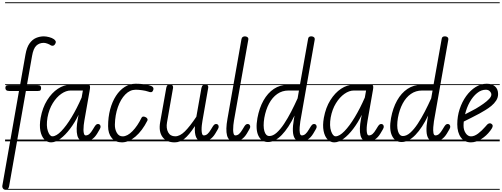

<svg xmlns="http://www.w3.org/2000/svg" viewBox="-50 -1250 4439 1698"><path d="M-1 428.5Q-11.5 428.5 -18.2 422.8Q-25 417 -27.8 409Q-30.5 401 -29.5 393.5L118 -445.5H32Q13 -445.5 5.2 -453Q-2.5 -460.5 -2.5 -472Q-2.5 -484 3.2 -490.5Q9 -497 27.5 -497H127.5L175.5 -769Q186.5 -831.5 211.2 -866Q236 -900.5 269 -914.5Q302 -928.5 338 -928.5Q357.5 -928.5 384 -921.8Q410.5 -915 426.5 -903.5Q434.5 -898 440.8 -888.2Q447 -878.5 439 -863.5Q430.5 -847 418.5 -845.8Q406.5 -844.5 400.5 -848.5Q387 -858 368.5 -864.5Q350 -871 337 -871Q297.5 -871 271.2 -846.2Q245 -821.5 233.5 -755L188 -497H281.5Q300.5 -497 307 -490.2Q313.5 -483.5 313.5 -472Q313.5 -459.5 308.5 -452.5Q303.5 -445.5 286 -445.5H179L30.5 397.5Q28.5 409.5 21.5 419Q14.5 428.5 -1 428.5ZM-1 428.5Q-11.5 428.5 -18.2 422.8Q-25 417 -27.8 409Q-30.5 401 -29.5 393.5L118 -445.5H32Q13 -445.5 5.2 -453Q-2.5 -460.5 -2.5 -472Q-2.5 -484 3.2 -490.5Q9 -497 27.5 -497H127.5L175.5 -769Q186.5 -831.5 211.2 -866Q236 -900.5 269 -914.5Q302 -928.5 338 -928.5Q357.5 -928.5 384 -921.8Q410.5 -915 426.5 -903.5Q434.5 -898 440.8 -888.2Q447 -878.5 439 -863.5Q430.5 -847 418.5 -845.8Q406.5 -844.5 400.5 -848.5Q387 -858 368.5 -864.5Q350 -871 337 -871Q297.5 -871 271.2 -846.2Q245 -821.5 233.5 -755L188 -497H281.5Q300.5 -497 307 -490.2Q313.5 -483.5 313.5 -472Q313.5 -459.5 308.5 -452.5Q303.5 -445.5 286 -445.5H179L30.5 397.5Q28.5 409.5 21.5 419Q14.5 428.5 -1 428.5ZM-5 420.5H273V428.5H-5ZM-5 -16H273V0H-5ZM-5 -505.5H273V-497.5H-5ZM-5 -1230H273V-1222H-5Z M370 -211Q357.5 -136.5 373.5 -90.5Q389.5 -44.5 413.5 -44.5Q447.5 -44.5 491.8 -90Q536 -135.5 583 -213.2Q630 -291 672 -387.5L683 -449.5H575Q534 -449.5 491.8 -420Q449.5 -390.5 416.5 -337Q383.5 -283.5 370 -211ZM309.5 -208Q326 -298.5 367 -364Q408 -429.5 461.8 -465Q515.5 -500.5 570 -500.5H730.5Q743 -500.5 745.5 -489.2Q748 -478 744.5 -458.5L696 -182Q693 -165.5 690.5 -143.5Q688 -121.5 688.2 -100.8Q688.5 -80 693 -66.2Q697.5 -52.5 708.5 -52.5Q725.5 -52.5 740.2 -65Q755 -77.5 772 -106.5L780.5 -120.5Q791 -138.5 798.8 -146Q806.5 -153.5 816.5 -153.5Q826.5 -153.5 833 -147Q839.5 -140.5 839.5 -127.5Q839.5 -120 830.2 -104Q821 -88 809 -68Q787.5 -33 761 -16.5Q734.5 0 697 0Q647 0 633.8 -52.5Q620.5 -105 638 -198.5L645 -235Q611.5 -166 569.5 -110.8Q527.5 -55.5 484 -23.2Q440.5 9 401.5 9Q367.5 9 342.2 -17.2Q317 -43.5 307.2 -92.2Q297.5 -141 309.5 -208ZM370 -211Q357.5 -136.5 373.5 -90.5Q389.5 -44.5 413.5 -44.5Q447.5 -44.5 491.8 -90Q536 -135.5 583 -213.2Q630 -291 672 -387.5L683 -449.5H575Q534 -449.5 491.8 -420Q449.5 -390.5 416.5 -337Q383.5 -283.5 370 -211ZM309.5 -208Q326 -298.5 367 -364Q408 -429.5 461.8 -465Q515.5 -500.5 570 -500.5H730.5Q743 -500.5 745.5 -489.2Q748 -478 744.5 -458.5L696 -182Q693 -165.5 690.5 -143.5Q688 -121.5 688.2 -100.8Q688.5 -80 693 -66.2Q697.5 -52.5 708.5 -52.5Q725.5 -52.5 740.2 -65Q755 -77.5 772 -106.5L780.5 -120.5Q791 -138.5 798.8 -146Q806.5 -153.5 816.5 -153.5Q826.5 -153.5 833 -147Q839.5 -140.5 839.5 -127.5Q839.5 -120 830.2 -104Q821 -88 809 -68Q787.5 -33 761 -16.5Q734.5 0 697 0Q647 0 633.8 -52.5Q620.5 -105 638 -198.5L645 -235Q611.5 -166 569.5 -110.8Q527.5 -55.5 484 -23.2Q440.5 9 401.5 9Q367.5 9 342.2 -17.2Q317 -43.5 307.2 -92.2Q297.5 -141 309.5 -208ZM263 420.5H866.5V428.5H263ZM263 -16H866.5V0H263ZM263 -505.5H866.5V-497.5H263ZM263 -1230H866.5V-1222H263Z M1028 9Q970.5 9 938.2 -30Q906 -69 906 -134Q906 -214 924.2 -282.5Q942.5 -351 975.5 -402Q1008.5 -453 1053 -481.2Q1097.5 -509.5 1150 -509.5Q1185.5 -509.5 1222.5 -505Q1259.5 -500.5 1284 -490.5Q1295 -487 1300.8 -480.8Q1306.5 -474.5 1307.2 -466.8Q1308 -459 1303.5 -450Q1298 -436.5 1287.2 -435Q1276.5 -433.5 1259 -440.5Q1237 -448 1206 -452.2Q1175 -456.5 1150 -456.5Q1099 -456.5 1058 -414.5Q1017 -372.5 992.5 -302.8Q968 -233 966 -149Q965 -107.5 983 -75.8Q1001 -44 1034.5 -44Q1076.5 -44 1121.5 -90Q1166.5 -136 1202.5 -210Q1207 -218.5 1216.8 -219.2Q1226.5 -220 1239.5 -213Q1249.5 -208 1253.5 -199.2Q1257.5 -190.5 1253.5 -183.5Q1208.5 -94 1148.5 -42.5Q1088.5 9 1028 9ZM1028 9Q970.5 9 938.2 -30Q906 -69 906 -134Q906 -214 924.2 -282.5Q942.5 -351 975.5 -402Q1008.5 -453 1053 -481.2Q1097.5 -509.5 1150 -509.5Q1185.5 -509.5 1222.5 -505Q1259.5 -500.5 1284 -490.5Q1295 -487 1300.8 -480.8Q1306.5 -474.5 1307.2 -466.8Q1308 -459 1303.5 -450Q1298 -436.5 1287.2 -435Q1276.5 -433.5 1259 -440.5Q1237 -448 1206 -452.2Q1175 -456.5 1150 -456.5Q1099 -456.5 1058 -414.5Q1017 -372.5 992.5 -302.8Q968 -233 966 -149Q965 -107.5 983 -75.8Q1001 -44 1034.5 -44Q1076.5 -44 1121.5 -90Q1166.5 -136 1202.5 -210Q1207 -218.5 1216.8 -219.2Q1226.5 -220 1239.5 -213Q1249.5 -208 1253.5 -199.2Q1257.5 -190.5 1253.5 -183.5Q1208.5 -94 1148.5 -42.5Q1088.5 9 1028 9ZM856.5 420.5H1312V428.5H856.5ZM856.5 -16H1312V0H856.5ZM856.5 -505.5H1312V-497.5H856.5ZM856.5 -1230H1312V-1222H856.5Z M1494.5 9Q1421 9 1386.5 -39.5Q1352 -88 1366.5 -169.5L1421 -476Q1422 -482 1426.5 -491.2Q1431 -500.5 1454.5 -500.5Q1473.5 -500.5 1477.8 -491Q1482 -481.5 1480.5 -473L1427 -167.5Q1418 -116 1437 -80.2Q1456 -44.5 1499.5 -44.5Q1541 -44.5 1585 -88Q1629 -131.5 1686.5 -217.5L1731.5 -472Q1732.5 -477.5 1737.8 -489Q1743 -500.5 1766 -500.5Q1785.5 -500.5 1789.2 -491.5Q1793 -482.5 1791.5 -474L1740.5 -182Q1737.5 -165.5 1735 -143.5Q1732.5 -121.5 1732.8 -100.8Q1733 -80 1737.5 -66.2Q1742 -52.5 1753 -52.5Q1770 -52.5 1784.8 -65Q1799.5 -77.5 1816.5 -106.5L1825 -120.5Q1835.5 -138.5 1843.2 -146Q1851 -153.5 1861 -153.5Q1871 -153.5 1877.5 -147Q1884 -140.5 1884 -127.5Q1884 -120 1874.8 -104Q1865.5 -88 1853.5 -68Q1832 -33 1805.5 -16.5Q1779 0 1742 0Q1701 0 1685 -35.2Q1669 -70.5 1674 -135Q1620 -53.5 1580 -22.2Q1540 9 1494.5 9ZM1494.5 9Q1421 9 1386.5 -39.5Q1352 -88 1366.5 -169.5L1421 -476Q1422 -482 1426.5 -491.2Q1431 -500.5 1454.5 -500.5Q1473.5 -500.5 1477.8 -491Q1482 -481.5 1480.5 -473L1427 -167.5Q1418 -116 1437 -80.2Q1456 -44.5 1499.5 -44.5Q1541 -44.5 1585 -88Q1629 -131.5 1686.5 -217.5L1731.5 -472Q1732.5 -477.5 1737.8 -489Q1743 -500.5 1766 -500.5Q1785.5 -500.5 1789.2 -491.5Q1793 -482.5 1791.5 -474L1740.5 -182Q1737.5 -165.5 1735 -143.5Q1732.5 -121.5 1732.8 -100.8Q1733 -80 1737.5 -66.2Q1742 -52.5 1753 -52.5Q1770 -52.5 1784.8 -65Q1799.5 -77.5 1816.5 -106.5L1825 -120.5Q1835.5 -138.5 1843.2 -146Q1851 -153.5 1861 -153.5Q1871 -153.5 1877.5 -147Q1884 -140.5 1884 -127.5Q1884 -120 1874.8 -104Q1865.5 -88 1853.5 -68Q1832 -33 1805.5 -16.5Q1779 0 1742 0Q1701 0 1685 -35.2Q1669 -70.5 1674 -135Q1620 -53.5 1580 -22.2Q1540 9 1494.5 9ZM1302 420.5H1911V428.5H1302ZM1302 -16H1911V0H1302ZM1302 -505.5H1911V-497.5H1302ZM1302 -1230H1911V-1222H1302Z M2020.5 0Q1995.5 0 1980 -13.5Q1964.5 -27 1957.8 -52.5Q1951 -78 1952 -114.8Q1953 -151.5 1961.5 -198.5L2085.5 -904Q2088 -918 2096.8 -923.2Q2105.5 -928.5 2116 -928.5Q2129 -928.5 2138.8 -921Q2148.5 -913.5 2146 -899.5L2019 -182Q2016 -165.5 2013.8 -143.5Q2011.5 -121.5 2011.8 -100.8Q2012 -80 2016.5 -66.2Q2021 -52.5 2031.5 -52.5Q2049 -52.5 2063.8 -65Q2078.5 -77.5 2095.5 -106.5L2104 -120.5Q2114 -138.5 2122 -146Q2130 -153.5 2140 -153.5Q2150 -153.5 2156.5 -147Q2163 -140.5 2163 -127.5Q2163 -120 2153.5 -104Q2144 -88 2132.5 -68Q2111 -33 2084.5 -16.5Q2058 0 2020.5 0ZM2020.5 0Q1995.5 0 1980 -13.5Q1964.5 -27 1957.8 -52.5Q1951 -78 1952 -114.8Q1953 -151.5 1961.5 -198.5L2085.5 -904Q2088 -918 2096.8 -923.2Q2105.5 -928.5 2116 -928.5Q2129 -928.5 2138.8 -921Q2148.5 -913.5 2146 -899.5L2019 -182Q2016 -165.5 2013.8 -143.5Q2011.5 -121.5 2011.8 -100.8Q2012 -80 2016.5 -66.2Q2021 -52.5 2031.5 -52.5Q2049 -52.5 2063.8 -65Q2078.5 -77.5 2095.5 -106.5L2104 -120.5Q2114 -138.5 2122 -146Q2130 -153.5 2140 -153.5Q2150 -153.5 2156.5 -147Q2163 -140.5 2163 -127.5Q2163 -120 2153.5 -104Q2144 -88 2132.5 -68Q2111 -33 2084.5 -16.5Q2058 0 2020.5 0ZM1901 420.5H2189.5V428.5H1901ZM1901 -16H2189.5V0H1901ZM1901 -505.5H2189.5V-497.5H1901ZM1901 -1230H2189.5V-1222H1901Z M2287.5 -207.5Q2275.5 -134 2288 -90.5Q2300.5 -47 2332 -47Q2364 -47 2397 -76.5Q2430 -106 2462.2 -154.8Q2494.5 -203.5 2525 -262.5Q2555.5 -321.5 2582 -380.5L2594 -449.5H2501.5Q2445.5 -449.5 2402 -419Q2358.5 -388.5 2329.5 -334Q2300.5 -279.5 2287.5 -207.5ZM2226.5 -205.5Q2243 -295 2280.2 -361.2Q2317.5 -427.5 2372.2 -464Q2427 -500.5 2496.5 -500.5H2602.5L2675 -908Q2677 -920.5 2685.8 -925Q2694.5 -929.5 2705.5 -928.5Q2719.5 -928 2727.5 -920Q2735.5 -912 2733 -897.5L2606 -176.5Q2602.5 -154 2600.2 -124.8Q2598 -95.5 2601.8 -74Q2605.5 -52.5 2619.5 -52.5Q2636.5 -52.5 2651.2 -65Q2666 -77.5 2683 -106.5L2691.5 -120.5Q2702 -138.5 2709.8 -146Q2717.5 -153.5 2727.5 -153.5Q2737.5 -153.5 2744 -147Q2750.5 -140.5 2750.5 -127.5Q2750.5 -120 2741.2 -104Q2732 -88 2720 -68Q2698.5 -33 2672 -16.5Q2645.5 0 2608 0Q2575 0 2558.5 -23.5Q2542 -47 2540.2 -91.5Q2538.5 -136 2549.5 -198.5L2555 -228.5Q2502.5 -119 2442 -56.5Q2381.5 6 2320 6Q2262 6 2235.2 -49.8Q2208.5 -105.5 2226.5 -205.5ZM2287.5 -207.5Q2275.5 -134 2288 -90.5Q2300.5 -47 2332 -47Q2364 -47 2397 -76.5Q2430 -106 2462.2 -154.8Q2494.5 -203.5 2525 -262.5Q2555.5 -321.5 2582 -380.5L2594 -449.5H2501.5Q2445.5 -449.5 2402 -419Q2358.5 -388.5 2329.5 -334Q2300.5 -279.5 2287.5 -207.5ZM2226.5 -205.5Q2243 -295 2280.2 -361.2Q2317.5 -427.5 2372.2 -464Q2427 -500.5 2496.5 -500.5H2602.5L2675 -908Q2677 -920.5 2685.8 -925Q2694.5 -929.5 2705.5 -928.5Q2719.5 -928 2727.5 -920Q2735.5 -912 2733 -897.5L2606 -176.5Q2602.5 -154 2600.2 -124.8Q2598 -95.5 2601.8 -74Q2605.5 -52.5 2619.5 -52.5Q2636.5 -52.5 2651.2 -65Q2666 -77.5 2683 -106.5L2691.5 -120.5Q2702 -138.5 2709.8 -146Q2717.5 -153.5 2727.5 -153.5Q2737.5 -153.5 2744 -147Q2750.5 -140.5 2750.5 -127.5Q2750.5 -120 2741.2 -104Q2732 -88 2720 -68Q2698.5 -33 2672 -16.5Q2645.5 0 2608 0Q2575 0 2558.5 -23.5Q2542 -47 2540.2 -91.5Q2538.5 -136 2549.5 -198.5L2555 -228.5Q2502.5 -119 2442 -56.5Q2381.5 6 2320 6Q2262 6 2235.2 -49.8Q2208.5 -105.5 2226.5 -205.5ZM2179.5 420.5H2777.5V428.5H2179.5ZM2179.5 -16H2777.5V0H2179.5ZM2179.5 -505.5H2777.5V-497.5H2179.5ZM2179.5 -1230H2777.5V-1222H2179.5Z M2874.5 -211Q2862 -136.5 2878 -90.5Q2894 -44.5 2918 -44.5Q2952 -44.5 2996.2 -90Q3040.5 -135.5 3087.5 -213.2Q3134.5 -291 3176.5 -387.5L3187.5 -449.5H3079.5Q3038.5 -449.5 2996.2 -420Q2954 -390.5 2921 -337Q2888 -283.5 2874.5 -211ZM2814 -208Q2830.5 -298.5 2871.5 -364Q2912.5 -429.5 2966.2 -465Q3020 -500.5 3074.5 -500.5H3235Q3247.5 -500.5 3250 -489.2Q3252.5 -478 3249 -458.5L3200.5 -182Q3197.5 -165.5 3195 -143.5Q3192.5 -121.5 3192.8 -100.8Q3193 -80 3197.5 -66.2Q3202 -52.5 3213 -52.5Q3230 -52.5 3244.8 -65Q3259.5 -77.5 3276.5 -106.5L3285 -120.5Q3295.5 -138.5 3303.2 -146Q3311 -153.5 3321 -153.5Q3331 -153.5 3337.5 -147Q3344 -140.5 3344 -127.5Q3344 -120 3334.8 -104Q3325.5 -88 3313.5 -68Q3292 -33 3265.5 -16.5Q3239 0 3201.5 0Q3151.5 0 3138.2 -52.5Q3125 -105 3142.5 -198.5L3149.5 -235Q3116 -166 3074 -110.8Q3032 -55.5 2988.5 -23.2Q2945 9 2906 9Q2872 9 2846.8 -17.2Q2821.5 -43.5 2811.8 -92.2Q2802 -141 2814 -208ZM2874.5 -211Q2862 -136.5 2878 -90.5Q2894 -44.5 2918 -44.5Q2952 -44.5 2996.2 -90Q3040.5 -135.5 3087.5 -213.2Q3134.5 -291 3176.5 -387.5L3187.5 -449.5H3079.5Q3038.5 -449.5 2996.2 -420Q2954 -390.5 2921 -337Q2888 -283.5 2874.5 -211ZM2814 -208Q2830.5 -298.5 2871.5 -364Q2912.5 -429.5 2966.2 -465Q3020 -500.5 3074.5 -500.5H3235Q3247.5 -500.5 3250 -489.2Q3252.5 -478 3249 -458.5L3200.5 -182Q3197.5 -165.5 3195 -143.5Q3192.5 -121.5 3192.8 -100.8Q3193 -80 3197.5 -66.2Q3202 -52.5 3213 -52.5Q3230 -52.5 3244.8 -65Q3259.5 -77.5 3276.5 -106.5L3285 -120.5Q3295.5 -138.5 3303.2 -146Q3311 -153.5 3321 -153.5Q3331 -153.5 3337.5 -147Q3344 -140.5 3344 -127.5Q3344 -120 3334.8 -104Q3325.5 -88 3313.5 -68Q3292 -33 3265.5 -16.5Q3239 0 3201.5 0Q3151.5 0 3138.2 -52.5Q3125 -105 3142.5 -198.5L3149.5 -235Q3116 -166 3074 -110.8Q3032 -55.5 2988.5 -23.2Q2945 9 2906 9Q2872 9 2846.8 -17.2Q2821.5 -43.5 2811.8 -92.2Q2802 -141 2814 -208ZM2767.5 420.5H3371V428.5H2767.5ZM2767.5 -16H3371V0H2767.5ZM2767.5 -505.5H3371V-497.5H2767.5ZM2767.5 -1230H3371V-1222H2767.5Z M3469 -207.5Q3457 -134 3469.5 -90.5Q3482 -47 3513.5 -47Q3545.5 -47 3578.5 -76.5Q3611.5 -106 3643.8 -154.8Q3676 -203.5 3706.5 -262.5Q3737 -321.5 3763.5 -380.5L3775.5 -449.5H3683Q3627 -449.5 3583.5 -419Q3540 -388.5 3511 -334Q3482 -279.5 3469 -207.5ZM3408 -205.5Q3424.5 -295 3461.8 -361.2Q3499 -427.5 3553.8 -464Q3608.5 -500.5 3678 -500.5H3784L3856.5 -908Q3858.5 -920.5 3867.2 -925Q3876 -929.5 3887 -928.5Q3901 -928 3909 -920Q3917 -912 3914.5 -897.5L3787.5 -176.5Q3784 -154 3781.8 -124.8Q3779.5 -95.5 3783.2 -74Q3787 -52.5 3801 -52.5Q3818 -52.5 3832.8 -65Q3847.5 -77.5 3864.5 -106.5L3873 -120.5Q3883.5 -138.5 3891.2 -146Q3899 -153.5 3909 -153.5Q3919 -153.5 3925.5 -147Q3932 -140.5 3932 -127.5Q3932 -120 3922.8 -104Q3913.5 -88 3901.5 -68Q3880 -33 3853.5 -16.5Q3827 0 3789.5 0Q3756.5 0 3740 -23.5Q3723.5 -47 3721.8 -91.5Q3720 -136 3731 -198.5L3736.5 -228.5Q3684 -119 3623.5 -56.5Q3563 6 3501.5 6Q3443.5 6 3416.8 -49.8Q3390 -105.5 3408 -205.5ZM3469 -207.5Q3457 -134 3469.5 -90.5Q3482 -47 3513.5 -47Q3545.5 -47 3578.5 -76.5Q3611.5 -106 3643.8 -154.8Q3676 -203.5 3706.5 -262.5Q3737 -321.5 3763.5 -380.5L3775.5 -449.5H3683Q3627 -449.5 3583.5 -419Q3540 -388.5 3511 -334Q3482 -279.5 3469 -207.5ZM3408 -205.5Q3424.5 -295 3461.8 -361.2Q3499 -427.5 3553.8 -464Q3608.5 -500.5 3678 -500.5H3784L3856.5 -908Q3858.5 -920.5 3867.2 -925Q3876 -929.5 3887 -928.5Q3901 -928 3909 -920Q3917 -912 3914.5 -897.5L3787.5 -176.5Q3784 -154 3781.8 -124.8Q3779.5 -95.5 3783.2 -74Q3787 -52.5 3801 -52.5Q3818 -52.5 3832.8 -65Q3847.5 -77.5 3864.5 -106.5L3873 -120.5Q3883.5 -138.5 3891.2 -146Q3899 -153.5 3909 -153.5Q3919 -153.5 3925.5 -147Q3932 -140.5 3932 -127.5Q3932 -120 3922.8 -104Q3913.5 -88 3901.5 -68Q3880 -33 3853.5 -16.5Q3827 0 3789.5 0Q3756.5 0 3740 -23.5Q3723.5 -47 3721.8 -91.5Q3720 -136 3731 -198.5L3736.5 -228.5Q3684 -119 3623.5 -56.5Q3563 6 3501.5 6Q3443.5 6 3416.8 -49.8Q3390 -105.5 3408 -205.5ZM3361 420.5H3959V428.5H3361ZM3361 -16H3959V0H3361ZM3361 -505.5H3959V-497.5H3361ZM3361 -1230H3959V-1222H3361Z M4114 9Q4058 9 4026 -34.5Q3994 -78 3994 -151Q3994 -221 4015.2 -285.5Q4036.5 -350 4073 -400.5Q4109.5 -451 4156.2 -480.2Q4203 -509.5 4254.5 -509.5Q4301.5 -509.5 4328.2 -485.5Q4355 -461.5 4355 -418.5Q4355 -387 4338 -360.8Q4321 -334.5 4295 -313.2Q4269 -292 4241.2 -275.5Q4213.5 -259 4191.5 -246.5Q4162 -230 4120.8 -209.8Q4079.5 -189.5 4051.5 -175Q4050.5 -166 4050 -156.8Q4049.5 -147.5 4049.5 -138Q4049.5 -100 4068.5 -72Q4087.5 -44 4115.5 -44Q4145 -44 4177.8 -68.5Q4210.5 -93 4241 -128.5Q4260.5 -154 4273.8 -158Q4287 -162 4296.5 -154.5Q4303.5 -150 4306.2 -143.2Q4309 -136.5 4304.8 -124.8Q4300.5 -113 4285.5 -93.5Q4252 -49 4205.8 -20Q4159.5 9 4114 9ZM4063 -239Q4084.5 -250.5 4110 -263.5Q4135.5 -276.5 4158 -289Q4193.5 -310 4225 -332.2Q4256.5 -354.5 4276 -375.5Q4295.5 -396.5 4295.5 -414Q4295.5 -428 4282.5 -442.2Q4269.5 -456.5 4246 -456.5Q4205.5 -456.5 4168.8 -426.5Q4132 -396.5 4104.2 -347Q4076.5 -297.5 4063 -239ZM4114 9Q4058 9 4026 -34.5Q3994 -78 3994 -151Q3994 -221 4015.2 -285.5Q4036.5 -350 4073 -400.5Q4109.5 -451 4156.2 -480.2Q4203 -509.5 4254.5 -509.5Q4301.5 -509.5 4328.2 -485.5Q4355 -461.5 4355 -418.5Q4355 -387 4338 -360.8Q4321 -334.5 4295 -313.2Q4269 -292 4241.2 -275.5Q4213.5 -259 4191.5 -246.5Q4162 -230 4120.8 -209.8Q4079.5 -189.5 4051.5 -175Q4050.5 -166 4050 -156.8Q4049.5 -147.5 4049.5 -138Q4049.5 -100 4068.5 -72Q4087.5 -44 4115.5 -44Q4145 -44 4177.8 -68.5Q4210.5 -93 4241 -128.5Q4260.5 -154 4273.8 -158Q4287 -162 4296.5 -154.5Q4303.5 -150 4306.2 -143.2Q4309 -136.5 4304.8 -124.8Q4300.5 -113 4285.5 -93.5Q4252 -49 4205.8 -20Q4159.5 9 4114 9ZM4063 -239Q4084.5 -250.5 4110 -263.5Q4135.5 -276.5 4158 -289Q4193.5 -310 4225 -332.2Q4256.5 -354.5 4276 -375.5Q4295.5 -396.5 4295.5 -414Q4295.5 -428 4282.5 -442.2Q4269.5 -456.5 4246 -456.5Q4205.5 -456.5 4168.8 -426.5Q4132 -396.5 4104.2 -347Q4076.5 -297.5 4063 -239ZM3949 420.5H4369.5V428.5H3949ZM3949 -16H4369.5V0H3949ZM3949 -505.5H4369.5V-497.5H3949ZM3949 -1230H4369.5V-1222H3949Z"/></svg>

Font: Edu VIC WA NT Pre Guide
Style: Regular
Weight: 400
Designer: Tina and Corey Anderson, Eben Sorkin, Mirko Velimirovic
Foundry: Google for Education
Version: Version 1.000